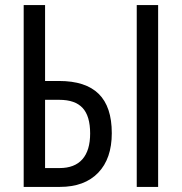

<svg xmlns="http://www.w3.org/2000/svg" viewBox="-20 -734 713 754"><path d="M73 -714H157V-416H212Q316 -416 367.5 -365.5Q419 -315 419 -211Q419 -111 365.5 -55.5Q312 0 215 0H73ZM517 -714H601V0H517ZM214 -74Q273 -74 303.5 -108.5Q334 -143 334 -210Q334 -278 304.5 -310Q275 -342 213 -342H157V-74Z"/></svg>

Font: Noto Sans UI Cond
Style: Regular
Weight: 400
Width: 3
Designer: Monotype Design Team
Foundry: Monotype Imaging Inc.
Version: Version 1.001